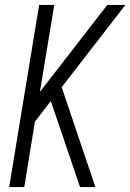

<svg xmlns="http://www.w3.org/2000/svg" viewBox="-20 -755 526 775"><path d="M17 0 138 -735H199L141 -384L413 -735H486L229 -403L365 0H303L210 -274L185 -347L121 -264L78 0Z"/></svg>

Font: Iosevka QP Light
Style: Italic
Weight: 300
Italic angle: -9°
Designer: Belleve Invis
Foundry: Belleve Invis
Version: Version 20.0.0; ttfautohint (v1.8.4)